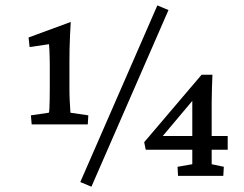

<svg xmlns="http://www.w3.org/2000/svg" viewBox="-20 -664 920 725"><path d="M242.2 -333Q242.2 -305.7 243.2 -285.2Q244.1 -264.6 245.1 -252.9Q246.1 -241.2 246.1 -238.3L313.5 -228.5L311.5 -194.3H99.6L96.7 -228.5L164.1 -238.3Q166 -240.2 166.5 -252.4Q167 -264.6 167.5 -285.2Q168 -305.7 168 -333V-418Q168 -432.6 167.5 -448.2Q167 -463.9 166.5 -477.1Q166 -490.2 165 -497.1L91.8 -486.3L87.9 -522.5L247.1 -581.1Q246.1 -559.6 244.6 -533.7Q243.2 -507.8 242.7 -481.4Q242.2 -455.1 242.2 -431.6ZM283.2 23.4 574.2 -643.6 616.2 -626 325.2 41ZM779.3 -43.9 825.2 -34.2 823.2 0H652.3L650.4 -34.2L706.1 -43.9V-300.8L717.8 -296.9L583 -136.7L586.9 -150.4H839.8V-98.6H530.3L524.4 -127L741.2 -381.8H782.2Q781.2 -358.4 780.3 -331.5Q779.3 -304.7 779.3 -276.4Z"/></svg>

Font: Crimson Pro ExtraLight
Style: Regular
Weight: 400
Version: Version 1.002